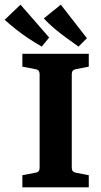

<svg xmlns="http://www.w3.org/2000/svg" viewBox="-64 -804 433 824"><path d="M317 -518 261 -507Q244 -504 244 -486V-84Q244 -66 261 -63L317 -52V0H32V-52L89 -63Q106 -66 106 -83V-486Q106 -504 89 -507L32 -518V-573H317ZM309 -640 273 -604Q249 -621 221.5 -641Q194 -661 168.5 -682.5Q143 -704 124 -725L197 -784ZM147 -643 115 -604Q89 -619 60 -638Q31 -657 4 -678.5Q-23 -700 -44 -719L24 -784Z"/></svg>

Font: Yrsa
Style: Regular
Weight: 400
Designer: Anna Giedrys (Yrsa+Rasa design), David Brezina (Yrsa art-direction, Rasa art-direction, design)
Foundry: Rosetta Type Foundry
Version: Version 2.004